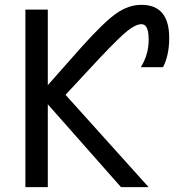

<svg xmlns="http://www.w3.org/2000/svg" viewBox="-20 -772 745 794"><path d="M177.7 -340.8V2H85V-732.4H177.7V-419.9L321.3 -582Q411.1 -681.6 461.4 -716.8Q511.7 -752 564.5 -752Q680.7 -752 679.7 -613.3Q679.7 -544.9 654.3 -494.1H562.5Q595.7 -548.8 594.7 -609.4Q594.7 -672.9 564.5 -671.9Q542 -671.9 508.3 -645.5Q474.6 -619.1 391.6 -531.2L251 -379.9L594.7 2H480.5Z"/></svg>

Font: Nasu
Style: Regular
Weight: 400
Designer: Ryoko NISHIZUKA (kana &amp; ideographs); Paul D. Hunt (Latin, Greek &amp; Cyrillic); Wenlong ZHANG (bopomofo); Sandoll C
Version: Version 2014.1215